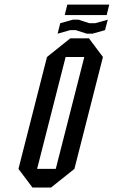

<svg xmlns="http://www.w3.org/2000/svg" viewBox="-20 -838 508 858"><path d="M125 0 62.5 -83.3 190 -583.3 294.2 -666.7H377.5L440 -583.3L312.5 -83.3L208.3 0ZM145.8 -83.3H229.2L356.7 -583.3H273.3ZM269.2 -770.8 280.8 -817.5H468.3L456.7 -770.8ZM293.3 -703.3 237.5 -687.5 249.2 -734.2 305 -750H330.8L379.2 -734.2H405L461.7 -750L449.2 -703.3L393.3 -687.5H367.5L319.2 -703.3Z"/></svg>

Font: Yulong
Style: Italic
Weight: 400
Italic angle: -14.25°
Designer: GGBotNet
Foundry: f0n7.com
Version: 1.00